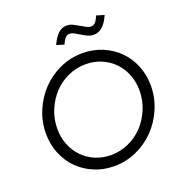

<svg xmlns="http://www.w3.org/2000/svg" viewBox="-158 -1038 1110 1183"><g transform="rotate(-20 397.0 -446.5)"><path d="M771 -380Q771 -301 740.5 -229.5Q710 -158 659 -105Q608 -52 538.5 -20.5Q469 11 391 11Q321 11 260.5 -14.5Q200 -40 156 -84Q112 -128 87 -189Q62 -250 62 -320Q62 -399 92.5 -470.5Q123 -542 174 -595Q225 -648 294.5 -679.5Q364 -711 442 -711Q512 -711 572.5 -685.5Q633 -660 677 -616Q721 -572 746 -511Q771 -450 771 -380ZM695 -376Q695 -432 675.5 -480.5Q656 -529 621.5 -564.5Q587 -600 539.5 -620Q492 -640 437 -640Q376 -640 321 -615Q266 -590 226 -547Q186 -504 162 -446.5Q138 -389 138 -324Q138 -268 157.5 -219.5Q177 -171 211.5 -135.5Q246 -100 293.5 -80Q341 -60 396 -60Q457 -60 512 -85Q567 -110 607 -153Q647 -196 671 -253.5Q695 -311 695 -376ZM357 -798 308 -813Q329 -859 353.5 -881.5Q378 -904 409 -904Q430 -904 448.5 -895Q467 -886 484.5 -875.5Q502 -865 518.5 -856Q535 -847 550 -847Q566 -847 577.5 -858.5Q589 -870 602 -900L652 -885Q632 -838 606 -815.5Q580 -793 549 -793Q528 -793 509 -802Q490 -811 473 -821.5Q456 -832 439.5 -841Q423 -850 408 -850Q393 -850 381 -838Q369 -826 357 -798Z"/></g></svg>

Font: Red Hat Display
Style: Italic
Weight: 400
Italic angle: -12°
Designer: Pentagram / MCKL
Foundry: Pentagram / MCKL
Version: Version 1.003; Red Hat Display Italic